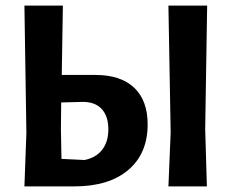

<svg xmlns="http://www.w3.org/2000/svg" viewBox="-20 -664 843 684"><path d="M67 0 74 -191 67 -644H204L200 -397H320Q410 -397 458 -351.5Q506 -306 506 -221Q506 -117 437 -58.5Q368 0 245 0ZM718 -644 711 -204 717 0H580L588 -192L580 -644ZM197 -204 199 -98 281 -94Q322 -102 344 -130.5Q366 -159 366 -203Q366 -250 342.5 -275.5Q319 -301 275 -301L198 -299Z"/></svg>

Font: Alegreya Sans SC
Style: Bold
Weight: 700
Designer: Juan Pablo del Peral
Foundry: Huerta Tipografica
Version: Version 2.007